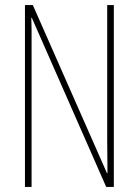

<svg xmlns="http://www.w3.org/2000/svg" viewBox="-20 -800 544 754"><path d="M427 -66H397L105 -730H103Q104 -710 104 -683Q104 -656 104 -614V-66H78V-780H109L400 -120H402Q402 -154 401.5 -189.5Q401 -225 401 -247V-780H427Z"/></svg>

Font: Noto Sans Malayalam UI ExtraCondensed Thin
Style: Regular
Weight: 100
Width: 2
Designer: Jelle Bosma - Monotype Design Team
Foundry: Monotype Imaging Inc.
Version: Version 2.104; ttfautohint (v1.8.4.7-5d5b)